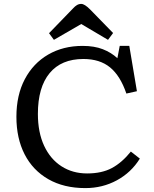

<svg xmlns="http://www.w3.org/2000/svg" viewBox="-20 -949 791 983"><path d="M417 14Q307 14 227.5 -31.5Q148 -77 106 -159Q64 -241 64 -351Q64 -462 107 -543.5Q150 -625 226.5 -669.5Q303 -714 403 -714Q463 -714 506.5 -697Q550 -680 581 -651L593 -714H642L681 -482L627 -470Q596 -561 543.5 -604Q491 -647 407 -647Q294 -647 234 -574.5Q174 -502 174 -366Q174 -271 206 -202.5Q238 -134 295 -97.5Q352 -61 426 -61Q501 -61 552.5 -88.5Q604 -116 650 -173L696 -137Q652 -66 578.5 -26Q505 14 417 14ZM256 -745 231 -779 355 -907Q364 -917 374 -923Q384 -929 396 -929Q413 -929 441 -901L559 -780L533 -745L396 -826Z"/></svg>

Font: Literata 7pt
Style: Regular
Weight: 400
Designer: Latin by Veronika Burian and Jose Scaglione. Greek by Irene Vlachou. Cyrillic by Vera Evstafieva.
Foundry: TypeTogether
Version: Version 3.002